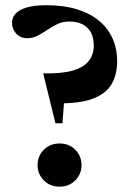

<svg xmlns="http://www.w3.org/2000/svg" viewBox="-20 -708 510 736"><path d="M158.5 -688Q223.5 -688 273.8 -672.8Q324 -657.5 358.5 -629.2Q393 -601 411 -561.5Q429 -522 429 -473.5Q429 -420.5 406.8 -384Q384.5 -347.5 334 -329Q283.5 -310.5 197.5 -312L231 -391.5L219.5 -235.5H192.5L145.5 -427Q216 -425 258.8 -437.5Q301.5 -450 320.5 -474.8Q339.5 -499.5 339.5 -533Q339.5 -562.5 328.8 -583Q318 -603.5 297 -614.5Q276 -625.5 246 -625.5Q220.5 -625.5 200 -615.8Q179.5 -606 161 -593.2Q142.5 -580.5 123.8 -571Q105 -561.5 83 -561.5Q67.5 -561.5 54.5 -569.2Q41.5 -577 33.8 -590.8Q26 -604.5 26 -621Q26 -640.5 39.5 -655.5Q53 -670.5 82.2 -679.2Q111.5 -688 158.5 -688ZM208.5 -158Q245 -158 268.8 -133.8Q292.5 -109.5 292.5 -75.5Q292.5 -41 268.8 -16.8Q245 7.5 208.5 7.5Q171.5 7.5 147.8 -16.8Q124 -41 124 -75.5Q124 -109.5 147.8 -133.8Q171.5 -158 208.5 -158Z"/></svg>

Font: Newsreader 24pt
Style: Bold
Weight: 700
Designer: Hugues Gentile
Foundry: Production Type
Version: Version 1.003